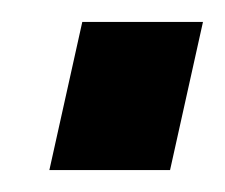

<svg xmlns="http://www.w3.org/2000/svg" viewBox="-20 -155 205 175"><path d="M135 0 165 -135H55L25 0Z"/></svg>

Font: RazerF5 SemiBold
Style: Italic
Weight: 600
Foundry: Razer Inc.
Version: Version 2